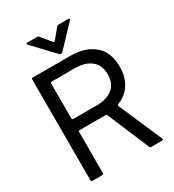

<svg xmlns="http://www.w3.org/2000/svg" viewBox="-227 -1101 1113 1228"><g transform="rotate(-30 330.0 -487.0)"><path d="M89 0Q79 0 79 -10V-753Q79 -763 89 -763H363Q476 -763 540.5 -707.5Q605 -652 605 -545Q605 -471 572 -419Q539 -367 478 -343Q469 -339 472 -330L610 -12L611 -8Q611 0 602 0H522Q514 0 511 -8L382 -314Q379 -322 371 -322H181Q171 -322 171 -312V-10Q171 0 161 0ZM351 -404Q430 -404 472 -439.5Q514 -475 514 -542Q514 -608 471 -644Q428 -680 351 -680H181Q171 -680 171 -670V-414Q171 -404 181 -404ZM309 -809 164 -962Q161 -967 161 -969Q161 -974 169 -974H243Q250 -974 255 -968L314 -896Q317 -892 321 -892Q325 -892 328 -896L387 -968Q391 -974 399 -974H473Q479 -974 480.5 -970.5Q482 -967 478 -962L333 -809Q328 -804 321 -804Q314 -804 309 -809Z"/></g></svg>

Font: Open Sauce Two
Style: Regular
Weight: 400
Designer: Alfredo Marco Pradil
Foundry: Creative Sauce Fz LLC
Version: Version 1.477